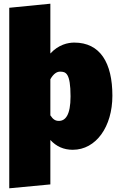

<svg xmlns="http://www.w3.org/2000/svg" viewBox="-20 -787 640 1037"><path d="M381 -557C347 -557 296 -546 252 -498V-767L30 -745V230L252 209V-31C284 4 324 22 373 22C499 22 587 -103 587 -270C587 -448 521 -557 381 -557ZM298 -134C280 -134 267 -141 252 -164V-359C270 -391 289 -400 304 -400C335 -400 361 -394 361 -266C361 -165 333 -134 298 -134Z"/></svg>

Font: Fira Sans Ultra
Style: Regular
Weight: 950
Designer: Carrois Corporate & Edenspiekermann AG
Foundry: Carrois Corporate GbR & Edenspiekermann AG
Version: Version 4.203;PS 004.203;hotconv 1.0.88;makeotf.lib2.5.64775